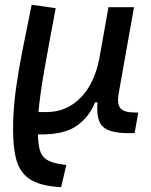

<svg xmlns="http://www.w3.org/2000/svg" viewBox="-20 -547 626 796"><path d="M233.4 229 225.6 228.5Q143.1 223.1 101.1 194.1Q59.1 165 45.4 106.4Q31.7 47.9 34.7 -45.9Q36.6 -108.9 46.1 -179Q55.7 -249 72.3 -334.2Q88.9 -419.4 111.3 -527.3L210.9 -513.2Q181.6 -357.9 163.6 -255.4Q145.5 -152.8 139.6 -82.5H174.3Q254.9 -82.5 313.5 -141.1Q372.1 -199.7 393.1 -310.5L394.5 -320.8Q395 -323.2 395.5 -325.7V-325.2L429.7 -517.1H535.6L472.2 -160.6Q464.4 -116.2 479 -98.4Q493.7 -80.6 539.1 -80.6H553.2L538.1 4.9H512.7Q435.1 4.9 406.5 -21.7Q377.9 -48.3 384.3 -122.6H374Q349.1 -60.5 296.6 -24.4Q244.1 11.7 142.6 10.3H137.2Q138.2 48.8 144.8 74Q151.4 99.1 171.1 113.3Q190.9 127.4 232.4 133.8L254.9 137.2Z"/></svg>

Font: Cascadia Code NF
Style: Italic
Weight: 400
Italic angle: -10°
Monospace: yes
Designer: Aaron Bell
Foundry: Saja Typeworks
Version: Version 2404.023; ttfautohint (v1.8.4)